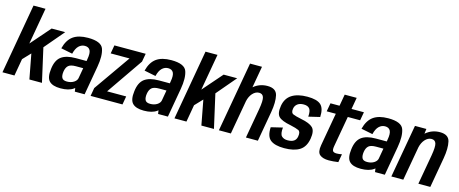

<svg xmlns="http://www.w3.org/2000/svg" viewBox="-64 -1429 4977 2080"><g transform="rotate(15 2425.0 -389.0)"><path d="M-20 0 118 -785H252.5L180.5 -376L372 -595.5H524L338 -376.5L423 0H282L229.5 -278L148 -192L114.5 0Z M791.5 0 785.5 -40Q780.5 -36 775 -31.5Q724 5.5 631 5.5Q542 5.5 504 -34Q466 -73.5 479 -171.5Q490.5 -271 545.5 -312.2Q600.5 -353.5 707 -353.5H828.5L832 -375Q845 -445.5 828.5 -476.5Q812 -507.5 769.5 -507.5Q731.5 -507.5 702 -479.5Q672.5 -451.5 657.5 -390L528.5 -416Q553.5 -513.5 614 -557Q674.5 -600.5 780.5 -600.5Q929 -600.5 955 -526.5Q981 -452.5 958.5 -325L901.5 0ZM793 -152 813.5 -269H731Q672.5 -269 648 -247Q623.5 -225 616.5 -179Q610 -133.5 623 -108.5Q636 -83.5 679.5 -83.5Q724 -83.5 756 -103.5Q787.5 -123.5 793 -152Z M968.5 0 984.5 -92 1271 -501H1059.5L1076 -595H1427L1410.5 -503L1128.5 -94H1342.5L1326 0Z M1725.5 0 1719.5 -40Q1714.5 -36 1709 -31.5Q1658 5.5 1565 5.5Q1476 5.5 1438 -34Q1400 -73.5 1413 -171.5Q1424.5 -271 1479.5 -312.2Q1534.5 -353.5 1641 -353.5H1762.5L1766 -375Q1779 -445.5 1762.5 -476.5Q1746 -507.5 1703.5 -507.5Q1665.5 -507.5 1636 -479.5Q1606.5 -451.5 1591.5 -390L1462.5 -416Q1487.5 -513.5 1548 -557Q1608.5 -600.5 1714.5 -600.5Q1863 -600.5 1889 -526.5Q1915 -452.5 1892.5 -325L1835.5 0ZM1727 -152 1747.5 -269H1665Q1606.5 -269 1582 -247Q1557.5 -225 1550.5 -179Q1544 -133.5 1557 -108.5Q1570 -83.5 1613.5 -83.5Q1658 -83.5 1690 -103.5Q1721.5 -123.5 1727 -152Z M1909 0 2047 -785H2181.5L2109.5 -376L2301 -595.5H2453L2267 -376.5L2352 0H2211L2158.5 -278L2077 -192L2043.5 0Z M2407.5 0 2546.5 -785H2680.5L2638 -544Q2705 -600 2793.5 -600Q2890 -600 2907 -526.5Q2924 -453 2904 -338L2844.5 0H2710.5L2769.5 -333.5Q2787 -435 2775.2 -470.2Q2763.5 -505.5 2724 -505.5Q2684 -505.5 2650.5 -468Q2620.5 -433.5 2609 -380.5L2541.5 0Z M3139.5 4.5Q3035 4.5 2985.2 -34.2Q2935.5 -73 2941 -177L3070 -208Q3062.5 -135.5 3086.2 -111.5Q3110 -87.5 3153.5 -87.5Q3199 -87.5 3224.2 -105Q3249.5 -122.5 3255 -159Q3264 -212 3236.8 -225.5Q3209.5 -239 3143 -253.5Q3042.5 -272.5 3008 -307.2Q2973.5 -342 2988 -430Q3002.5 -516.5 3067.2 -558Q3132 -599.5 3241 -599.5Q3348.5 -599.5 3392 -560Q3435.5 -520.5 3430.5 -423L3304.5 -393Q3309.5 -458 3289.5 -483Q3269.5 -508 3223.5 -508Q3180 -508 3153.8 -487.8Q3127.5 -467.5 3122.5 -433Q3115 -386.5 3143.5 -374.2Q3172 -362 3236 -349Q3333.5 -330.5 3369.8 -294.5Q3406 -258.5 3391 -169.5Q3375 -74.5 3312.2 -35Q3249.5 4.5 3139.5 4.5Z M3640.5 7Q3573.5 7 3539.2 -21.8Q3505 -50.5 3519 -130L3584.5 -500.5H3482.5L3499.5 -595H3601L3624 -725.5H3758.5L3735.5 -595H3874.5L3857.5 -500.5H3719L3658.5 -159Q3650.5 -114 3662 -100.5Q3673.5 -87 3703 -87Q3729.5 -87 3762.5 -93.5L3746.5 -1.5Q3687.5 7 3640.5 7Z M4158.5 0 4152.5 -40Q4147.5 -36 4142 -31.5Q4091 5.5 3998 5.5Q3909 5.5 3871 -34Q3833 -73.5 3846 -171.5Q3857.5 -271 3912.5 -312.2Q3967.5 -353.5 4074 -353.5H4195.5L4199 -375Q4212 -445.5 4195.5 -476.5Q4179 -507.5 4136.5 -507.5Q4098.5 -507.5 4069 -479.5Q4039.5 -451.5 4024.5 -390L3895.5 -416Q3920.5 -513.5 3981 -557Q4041.5 -600.5 4147.5 -600.5Q4296 -600.5 4322 -526.5Q4348 -452.5 4325.5 -325L4268.5 0ZM4160 -152 4180.5 -269H4098Q4039.5 -269 4015 -247Q3990.5 -225 3983.5 -179Q3977 -133.5 3990 -108.5Q4003 -83.5 4046.5 -83.5Q4091 -83.5 4123 -103.5Q4154.5 -123.5 4160 -152Z M4341.5 0 4447 -595.5H4575L4568 -540.5Q4636.5 -600 4727.5 -600Q4824 -600 4841 -526.5Q4858 -453 4838 -338L4778.5 0H4644.5L4703.5 -333.5Q4721 -435 4709.2 -470.2Q4697.5 -505.5 4658 -505.5Q4618 -505.5 4584.5 -468Q4555 -434 4543 -381.5L4475.5 0Z"/></g></svg>

Font: Anybody SemiBold
Style: Italic
Weight: 600
Italic angle: -10°
Designer: Tyler Finck
Foundry: Etcetera Type Company
Version: Version 1.010; ttfautohint (v1.8.3) -l 8 -r 50 -G 200 -x 14 